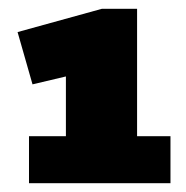

<svg xmlns="http://www.w3.org/2000/svg" viewBox="-20 -787 423 437"><path d="M46 -370V-477H130V-613L54 -595L20 -714L212 -767H292V-477H368V-370Z"/></svg>

Font: Georama ExtraCondensed Thin Black
Style: Regular
Weight: 900
Version: Version 1.001